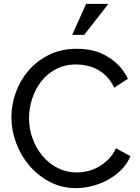

<svg xmlns="http://www.w3.org/2000/svg" viewBox="-20 -966 722 992"><path d="M39 -360Q39 -425 61.5 -488Q84 -551 127.5 -601.5Q171 -652 234 -683Q297 -714 377 -714Q472 -714 540 -671Q608 -628 641 -559L570 -513Q554 -547 531.5 -570Q509 -593 483 -607Q457 -621 428.5 -627Q400 -633 373 -633Q314 -633 268.5 -608.5Q223 -584 192.5 -544.5Q162 -505 146 -455.5Q130 -406 130 -356Q130 -301 148.5 -250Q167 -199 200 -160Q233 -121 278 -98Q323 -75 376 -75Q404 -75 433.5 -82Q463 -89 490 -104.5Q517 -120 540.5 -143.5Q564 -167 579 -200L654 -159Q637 -119 606.5 -88.5Q576 -58 537.5 -37Q499 -16 456 -5Q413 6 372 6Q299 6 238 -26Q177 -58 132.5 -109.5Q88 -161 63.5 -227Q39 -293 39 -360ZM415 -786H353L425 -946H540Z"/></svg>

Font: Rising Sun
Style: Regular
Weight: 400
Designer: Matt McInerney, Pablo Impallari, Rodrigo Fuenzalida (Raleway font), Stephen Hutchings (Greek), Cristiano Sobral (main ch
Foundry: The Rising Sun Project Authors
Version: Version 4.327; ttfautohint (v1.8.4.7-5d5b-dirty)